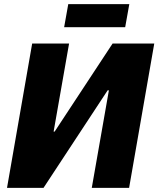

<svg xmlns="http://www.w3.org/2000/svg" viewBox="-20 -911 768 931"><path d="M14 0H191L502 -473H508L425 0H606L728 -700H526L245 -273H240L315 -700H136ZM291 -779H587L607 -891H311Z"/></svg>

Font: Fixel Text 20240404 ExtraBold
Style: Italic
Weight: 800
Width: 4
Italic angle: -10°
Designer: AlfaBravo + MacPaw
Foundry: Kyrylo Tkachov, Marchela Mozhyna, Serhii Makarenko, Maria Weinstein, Zakhar Kryvoshyya
Version: Version 1.211;Glyphs 3.2 (3225)